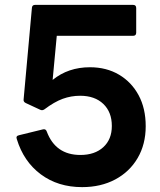

<svg xmlns="http://www.w3.org/2000/svg" viewBox="-20 -754 658 788"><path d="M317 14Q218 14 147.5 -38.5Q77 -91 49 -183Q44 -196 58 -199L156 -223Q168 -226 172 -214Q208 -118 310 -118Q369 -118 404 -150Q439 -182 439 -237Q439 -294 404 -327.5Q369 -361 309 -361Q272 -361 237.5 -348.5Q203 -336 162 -305Q153 -299 144 -304L86 -331Q75 -336 77 -347L111 -722Q112 -734 124 -734H526Q539 -734 539 -721V-620Q539 -607 526 -607H213L196 -426Q260 -478 349 -478Q417 -478 468.5 -447.5Q520 -417 549 -363Q578 -309 578 -236Q578 -162 545 -105.5Q512 -49 453 -17.5Q394 14 317 14Z"/></svg>

Font: LINE Seed Sans App
Style: Bold
Weight: 700
Designer: LINE VX Design & Dalton Maag Ltd & Sandoll Inc
Foundry: Dalton Maag Ltd
Version: Version 1.003